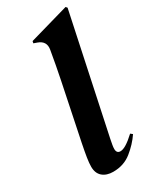

<svg xmlns="http://www.w3.org/2000/svg" viewBox="-186 -755 672 825"><g transform="rotate(-30 150.0 -343.0)"><path d="M118 15Q85 15 65.5 -2Q46 -19 46 -51Q46 -69 50 -94.5Q54 -120 62 -160L119 -436Q127 -474 132.5 -505Q138 -536 145 -575Q152 -615 113 -629L96 -635L98 -645L294 -701L300 -694L177 -114Q174 -99 172 -87.5Q170 -76 170 -68Q170 -46 189 -46Q214 -46 262 -91L272 -83Q247 -46 209 -15.5Q171 15 118 15Z"/></g></svg>

Font: DeepMind Serif Display
Style: Italic
Weight: 400
Italic angle: -12°
Designer: Frank Grießhammer / Modifications: Colophon Foundry
Foundry: Colophon Foundry
Version: Version 5.003; ttfautohint (v1.8.2)